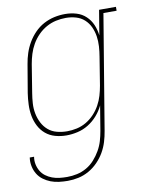

<svg xmlns="http://www.w3.org/2000/svg" viewBox="-84 -600 681 875"><g transform="rotate(-10 256.0 -162.5)"><path d="M159 213Q139 213 118.5 210.5Q98 208 80 201Q62 194 46.5 182.5Q31 171 21 154.5Q11 138 7 118Q3 98 6 78H26Q23 96 26.5 113Q30 130 38.5 144.5Q47 159 60.5 169Q74 179 90 185Q106 191 123.5 193Q141 195 159 195Q182 195 205 190Q228 185 249 173Q270 161 286.5 142.5Q303 124 315 103Q327 82 333.5 60Q340 38 344 15L363 -100Q351 -75 332.5 -54Q314 -33 290.5 -18.5Q267 -4 240.5 2Q214 8 189 8Q162 8 137 1Q112 -6 93 -22Q74 -38 62.5 -60.5Q51 -83 46.5 -108Q42 -133 43 -160Q44 -187 48 -213L70 -343Q74 -368 82 -392.5Q90 -417 103.5 -440Q117 -463 136 -482.5Q155 -502 178.5 -514.5Q202 -527 227 -532.5Q252 -538 278 -538Q305 -538 330 -530.5Q355 -523 373.5 -505.5Q392 -488 402 -464.5Q412 -441 415 -415L434 -530H512V-512H451L363 18Q359 43 351.5 67.5Q344 92 331 114.5Q318 137 299 156.5Q280 176 257 189Q234 202 209 207.5Q184 213 159 213ZM195 -10Q217 -10 240 -15Q263 -20 283.5 -32Q304 -44 321 -62Q338 -80 349.5 -101Q361 -122 367.5 -144Q374 -166 378 -189L399 -319Q403 -342 404.5 -366Q406 -390 402.5 -413Q399 -436 389.5 -456.5Q380 -477 363.5 -492Q347 -507 324.5 -513.5Q302 -520 278 -520Q255 -520 232 -515Q209 -510 187.5 -498Q166 -486 148.5 -468Q131 -450 119 -429Q107 -408 100 -385.5Q93 -363 89 -340L68 -210Q64 -186 62.5 -162Q61 -138 65.5 -115Q70 -92 80.5 -71.5Q91 -51 108 -36.5Q125 -22 148 -16Q171 -10 195 -10Z"/></g></svg>

Font: Iosevka Slab Thin
Style: Italic
Weight: 100
Italic angle: -9°
Monospace: yes
Designer: Belleve Invis
Foundry: Belleve Invis
Version: Version 11.1.1; ttfautohint (v1.8.3)